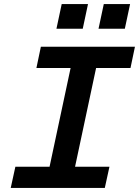

<svg xmlns="http://www.w3.org/2000/svg" viewBox="-20 -929 690 949"><path d="M56 -105H225L329 -593H160L182 -698H647L625 -593H455L351 -105H521L498 0H33ZM493 -909H623L597 -787H467ZM285 -909H415L389 -787H259Z"/></svg>

Font: Azeret Mono Medium
Style: Italic
Weight: 500
Italic angle: -12°
Designer: Martin Vácha
Foundry: Displaay
Version: Version 1.000; Glyphs 3.0.3, build 3074